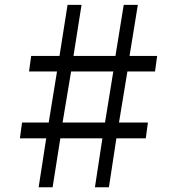

<svg xmlns="http://www.w3.org/2000/svg" viewBox="-20 -790 747 810"><path d="M175 -206.5H64L73 -273H185.5L220.5 -488.5H102.5L111.5 -554H231L265 -769.5H324L290 -554H467L502 -769.5H561.5L526.5 -554H643L634 -488.5H517.5L482 -273H604L595 -206.5H471L439.5 0H380.5L412 -206.5H234.5L202 0H143ZM423 -273 458 -488.5H280L244 -273Z"/></svg>

Font: Merriweather 7pt Light
Style: Regular
Weight: 300
Designer: Eben Sorkin
Foundry: Eben Sorkin
Version: Version 2.200;gftools[0.9.31]